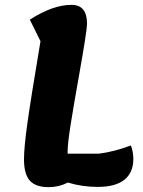

<svg xmlns="http://www.w3.org/2000/svg" viewBox="-20 -746 589 792"><path d="M530 -90Q530 -34 493 -4.5Q456 25 384 25Q318 25 260 7Q223 26 181 26Q127 26 103 -1Q79 -28 79 -88Q79 -138 93 -238Q107 -338 147 -576L103 -665Q198 -726 275 -726Q339 -726 339 -648Q339 -620 305 -429Q283 -306 271 -229.5Q259 -153 259 -122V-112H387Q451 -120 520 -146Q530 -119 530 -90Z"/></svg>

Font: Lemonada SemiBold
Style: Regular
Weight: 600
Designer: Mohamed Gaber (Arabic) Eduardo Tunni (Latin)
Foundry: Kief Type Foundry
Version: Version 3.006